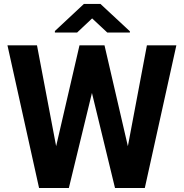

<svg xmlns="http://www.w3.org/2000/svg" viewBox="-20 -937 915 957"><path d="M376.2 -710.9H456.9L473.1 -616.9L323.2 0H236.5L236.1 -106ZM279.4 -105.3 270.1 0H174.7L17.2 -710.9H164.4ZM712.2 -710.9H859L701.8 0H606.3L598.4 -107.8ZM641.7 -103.3 639.9 0H553.2L403.4 -617.5L421 -710.9H500.9ZM627.4 -781V-774.9H514.7L439.2 -845.3L364.4 -774.9H253.6V-782.3L398.3 -917.5H480.6Z"/></svg>

Font: Heebo
Style: Regular
Weight: 400
Designer: Oded Ezer
Foundry: Ezer Type House
Version: Version 3.100